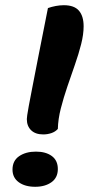

<svg xmlns="http://www.w3.org/2000/svg" viewBox="-20 -698 342 737"><path d="M146 -182Q116 -182 99.5 -198Q83 -214 83 -241Q83 -245 84.5 -256Q86 -267 90.5 -291.5Q95 -316 104 -362Q113 -408 127.5 -482.5Q142 -557 164 -667Q178 -672 194 -675Q210 -678 225 -678Q265 -678 283 -657Q301 -636 301 -597Q301 -566 291.5 -528.5Q282 -491 267.5 -449.5Q253 -408 238.5 -365.5Q224 -323 213.5 -282Q203 -241 202 -203Q192 -192 177 -187Q162 -182 146 -182ZM115 19Q76 19 52 1.5Q28 -16 28 -47Q28 -81 53.5 -98.5Q79 -116 118 -116Q156 -116 179 -99Q202 -82 202 -49Q202 -16 177.5 1.5Q153 19 115 19Z"/></svg>

Font: Sansita Swashed Light SemiBold
Style: Regular
Weight: 600
Version: Version 1.003